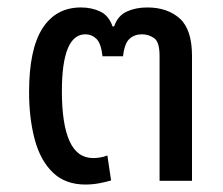

<svg xmlns="http://www.w3.org/2000/svg" viewBox="-20 -485 599 515"><path d="M255 -334Q251 -369 238.5 -381Q226 -393 209 -393Q146 -393 146 -240Q146 -152 166.5 -106.5Q187 -61 230 -61Q238 -61 248 -62.5Q258 -64 268 -68L278 -1Q265 3 246.5 6.5Q228 10 209 10Q155 10 121.5 -22.5Q88 -55 73 -111.5Q58 -168 58 -238Q58 -353 94 -409Q130 -465 197 -465Q226 -465 249 -454Q272 -443 282 -414H286Q296 -443 320 -454Q344 -465 375 -465Q429 -465 462 -435.5Q495 -406 495 -335V0H408V-335Q408 -373 393 -383Q378 -393 361 -393Q341 -393 327.5 -381Q314 -369 310 -334Z"/></svg>

Font: Noto Sans Living
Style: Regular
Weight: 400
Designer: Monotype Design Team
Foundry: Monotype Imaging Inc.
Version: Version 2.013; ttfautohint (v1.8.4.7-5d5b)